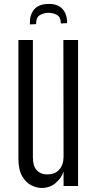

<svg xmlns="http://www.w3.org/2000/svg" viewBox="-20 -933 486 963"><path d="M188 9.8Q165 9.8 137.9 -3.2Q110.8 -16.1 91.6 -48.6Q72.3 -81.1 72.3 -139.2V-732.4H145V-142.6Q145 -99.6 164.6 -78.9Q184.1 -58.1 216.8 -58.1Q255.4 -58.1 277.1 -82.3Q298.8 -106.4 298.8 -147.9L297.9 -732.4H371.6V0H298.8V-73.2Q290 -42 260.3 -16.1Q230.5 9.8 188 9.8ZM129.9 -810.5V-816.9Q128.9 -858.4 151.1 -885.3Q173.3 -912.1 220.7 -913.1Q266.1 -915 290.8 -890.6Q315.4 -866.2 316.4 -824.2V-816.9L285.2 -815.4Q284.7 -848.6 263.9 -859.1Q243.2 -869.6 220.7 -868.7Q200.2 -868.2 180.4 -857.4Q160.6 -846.7 161.1 -812Z"/></svg>

Font: Antonio Thin
Style: Regular
Weight: 250
Designer: Vernon Adams
Foundry: Vernon Adams
Version: Version 1.002